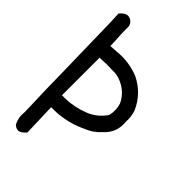

<svg xmlns="http://www.w3.org/2000/svg" viewBox="-245 -907 989 989"><g transform="rotate(45 250.0 -412.5)"><path d="M43.9 -807.6Q73.2 -835 103.5 -808.6Q119.1 -792 115.2 -768.6Q115.2 -730.5 118.2 -693.4L120.1 -646.5Q140.6 -648.4 163.1 -649.4Q245.1 -658.2 321.3 -627Q404.3 -585.9 442.4 -501Q455.1 -464.8 452.1 -425.8Q460 -352.5 404.3 -303.7Q372.1 -267.6 326.2 -250Q244.1 -210.9 154.3 -208H127Q127.9 -164.1 129.9 -118.2Q131.8 -74.2 132.8 -29.3Q127 -23.4 120.1 -16.6Q91.8 10.7 62.5 -15.6Q43 -52.7 48.8 -94.7Q43 -252.9 41 -410.2Q38.1 -568.4 34.2 -725.6Q33.2 -759.8 31.2 -794.9Q38.1 -800.8 43.9 -807.6ZM286.1 -550.8Q251 -568.4 210.9 -565.4Q177.7 -568.4 123 -564.5V-426.8V-291H150.4Q211.9 -293 272 -315.9Q332 -338.9 367.2 -391.6Q377 -433.6 364.3 -472.7Q338.9 -525.4 286.1 -550.8Z"/></g></svg>

Font: NaikaiFont
Style: Regular-Lite
Weight: 400
Version: Version 1.67